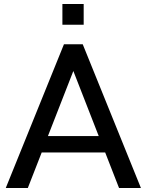

<svg xmlns="http://www.w3.org/2000/svg" viewBox="-20 -940 734 960"><path d="M8.8 0 299.8 -718.8H393.6L684.6 0H575.2L505.9 -177.7H188.5L119.1 0ZM219.7 -259.8H473.6L346.7 -585ZM292 -816.4V-919.9H398.4V-816.4Z"/></svg>

Font: Min Sans Medium
Style: Regular
Weight: 500
Designer: Jinseong-Kim, NotoSansCJK, Nunito
Foundry: Jinseong-Kim
Version: Version 1.400;Glyphs 3.1.2 (3151)